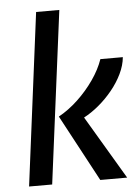

<svg xmlns="http://www.w3.org/2000/svg" viewBox="-56 -843 637 886"><g transform="rotate(-5 263.0 -400.0)"><path d="M42.5 0 145 -799.5H252.5L149.5 0ZM372.5 -1.5 207.5 -309.5Q254.5 -335.5 297 -375.5Q339.5 -415.5 372.2 -462.5Q405 -509.5 421.5 -557H525.5Q522 -519 503.2 -480.2Q484.5 -441.5 455.5 -406Q426.5 -370.5 392 -341.8Q357.5 -313 323 -295L497 -1.5Z"/></g></svg>

Font: Koeln Type Sans
Style: Italic
Weight: 400
Italic angle: -7.5°
Designer: Eben Sorkin
Foundry: Eben Sorkin
Version: Version 2.001